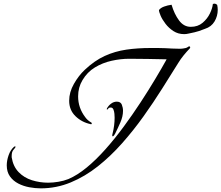

<svg xmlns="http://www.w3.org/2000/svg" viewBox="-20 -986 1213 1052"><path d="M203 46Q173 46 140.5 40Q108 34 80 19.5Q52 5 34.5 -19.5Q17 -44 17 -80Q17 -106 27 -135Q37 -164 56 -181Q59 -184 63 -184Q65 -184 65 -182Q65 -177 54.5 -166Q44 -155 44 -132V-124Q52 -74 82 -43Q112 -12 155 1.5Q198 15 244 15Q270 15 300 10Q330 5 355 -5Q404 -26 455.5 -68.5Q507 -111 558.5 -169Q610 -227 658.5 -293Q707 -359 750.5 -425.5Q794 -492 830.5 -553Q867 -614 893 -661Q842 -662 790.5 -663Q739 -664 688 -664Q641 -664 591.5 -653Q542 -642 500 -616.5Q458 -591 432 -547Q408 -507 408 -458Q408 -395 447 -344Q459 -327 478 -316Q483 -314 483 -310Q483 -305 478 -305L476 -306Q428 -316 393.5 -349.5Q359 -383 359 -434Q359 -481 385 -526.5Q411 -572 444 -603Q498 -654 554 -679.5Q610 -705 672 -714Q734 -723 805 -723Q825 -723 845.5 -723Q866 -723 886 -722Q905 -721 923 -720Q941 -719 960 -719Q965 -719 971 -719Q977 -719 982 -720Q993 -722 998 -723Q1003 -724 1012 -730Q1014 -732 1016 -732Q1022 -732 1022 -726Q1022 -723 1020 -721Q1002 -702 986 -682.5Q970 -663 956 -640Q916 -576 868.5 -500.5Q821 -425 766 -348Q711 -271 648.5 -200.5Q586 -130 516 -74.5Q446 -19 367.5 13.5Q289 46 203 46ZM598 -239Q595 -239 595 -243Q595 -246 595.5 -249Q596 -252 597 -255Q608 -299 608 -341Q608 -349 607 -362Q606 -375 601.5 -386Q597 -397 586 -397Q576 -397 573.5 -391.5Q571 -386 567 -386Q565 -386 565 -388L566 -392Q574 -407 588.5 -418Q603 -429 620 -429Q641 -429 647.5 -412.5Q654 -396 654 -379Q654 -348 639.5 -315Q625 -282 611 -254Q610 -251 605.5 -245Q601 -239 598 -239ZM989 -799Q956 -799 930.5 -815.5Q905 -832 887 -855.5Q869 -879 860 -900Q851 -921 851 -931Q860 -943 879 -950Q898 -957 920 -960Q935 -909 961 -874Q987 -839 1025 -839Q1064 -839 1090 -861Q1116 -883 1130 -912Q1144 -941 1146 -963Q1149 -966 1154 -966Q1163 -966 1170 -959Q1173 -946 1173 -932Q1173 -898 1155.5 -868.5Q1138 -839 1103 -828Q1083 -820 1070.5 -816Q1058 -812 1045.5 -809Q1033 -806 1013 -802Q1001 -799 989 -799Z"/></svg>

Font: My Soul
Style: Regular
Weight: 400
Designer: Robert E. Leuschke
Foundry: Robert E. Leuschke
Version: Version 1.010; ttfautohint (v1.8.4.7-5d5b)